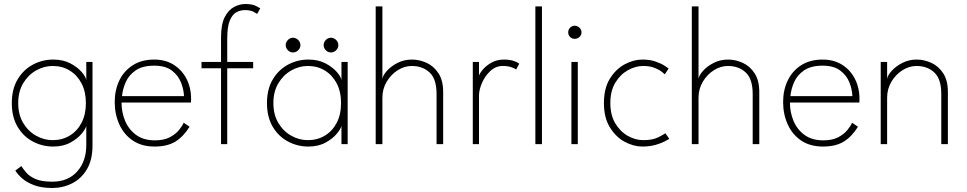

<svg xmlns="http://www.w3.org/2000/svg" viewBox="-20 -720 4829 959"><path d="M241 219Q188 219 151 205.2Q114 191.5 91 171.2Q68 151 56.5 132L86.5 109.5Q96 124.5 111.8 142.8Q127.5 161 157.8 174.2Q188 187.5 241 187.5Q320 187.5 365.5 136.5Q411 85.5 411 4V-7H442V7Q442 79 413.8 126Q385.5 173 339.8 196Q294 219 241 219ZM411 0V-91Q408 -77 387.8 -52.2Q367.5 -27.5 331.5 -7.8Q295.5 12 246 12Q191.5 12 144.2 -13Q97 -38 68 -86.5Q39 -135 39 -205Q39 -275 68 -323.5Q97 -372 144.2 -397.2Q191.5 -422.5 246 -422.5Q295.5 -422.5 331.8 -403.2Q368 -384 388.8 -359.5Q409.5 -335 411 -319V-410.5H442V0ZM71 -205Q71 -147 96 -105.5Q121 -64 160.5 -42Q200 -20 243 -20Q290.5 -20 328 -42.5Q365.5 -65 387.2 -106.5Q409 -148 409 -205Q409 -262 387.2 -303.5Q365.5 -345 328 -367.8Q290.5 -390.5 243 -390.5Q200 -390.5 160.5 -368.2Q121 -346 96 -304.5Q71 -263 71 -205Z M587 -208Q587 -159.5 605 -116.2Q623 -73 660 -46Q697 -19 753.5 -19Q799 -19 828.2 -34.5Q857.5 -50 874.2 -70.8Q891 -91.5 897.5 -107L927 -87Q896.5 -38 856.2 -13Q816 12 752 12Q687.5 12 643 -18.2Q598.5 -48.5 575.8 -99.2Q553 -150 553 -210.5Q553 -270.5 576.2 -318.5Q599.5 -366.5 643.8 -394.5Q688 -422.5 750.5 -422.5Q806 -422.5 847.2 -396.8Q888.5 -371 911.5 -326.5Q934.5 -282 934.5 -225Q934.5 -220.5 934.2 -215.5Q934 -210.5 933.5 -208ZM899 -240Q898 -272.5 884.2 -307.8Q870.5 -343 838.5 -367.5Q806.5 -392 750.5 -392Q691.5 -392 657.2 -368.2Q623 -344.5 607.8 -309.2Q592.5 -274 589.5 -240Z M986.5 -410.5H1084V-533.5Q1084 -598.5 1102.5 -634.5Q1121 -670.5 1149 -685.2Q1177 -700 1205.5 -700Q1239.5 -700 1258.5 -690.2Q1277.5 -680.5 1280 -678.5L1264.5 -650.5Q1261.5 -653 1246.2 -661.2Q1231 -669.5 1202.5 -669.5Q1181.5 -669.5 1161.5 -659.2Q1141.5 -649 1128.2 -618.5Q1115 -588 1115 -527V-410.5H1244.5V-379H1115V0H1084V-379H986.5Z M1685.5 0V-91Q1682.5 -77 1662.2 -52.2Q1642 -27.5 1606 -7.8Q1570 12 1520.5 12Q1466 12 1418.8 -13Q1371.5 -38 1342.5 -86.5Q1313.5 -135 1313.5 -205Q1313.5 -275 1342.5 -323.5Q1371.5 -372 1418.8 -397.2Q1466 -422.5 1520.5 -422.5Q1570 -422.5 1606.2 -403.2Q1642.5 -384 1663.2 -359.5Q1684 -335 1685.5 -319V-410.5H1716.5V0ZM1345.5 -205Q1345.5 -147 1370.5 -105.5Q1395.5 -64 1435 -42Q1474.5 -20 1517.5 -20Q1565 -20 1602.5 -42.5Q1640 -65 1661.8 -106.5Q1683.5 -148 1683.5 -205Q1683.5 -262 1661.8 -303.5Q1640 -345 1602.5 -367.8Q1565 -390.5 1517.5 -390.5Q1474.5 -390.5 1435 -368.2Q1395.5 -346 1370.5 -304.5Q1345.5 -263 1345.5 -205ZM1443.5 -531.5Q1458 -531.5 1469.2 -520.5Q1480.5 -509.5 1480.5 -494.5Q1480.5 -479.5 1469.2 -468.8Q1458 -458 1443.5 -458Q1428.5 -458 1417.8 -469.2Q1407 -480.5 1407 -494.5Q1407 -509 1417.8 -520.2Q1428.5 -531.5 1443.5 -531.5ZM1633 -531.5Q1647.5 -531.5 1658.8 -520.5Q1670 -509.5 1670 -494.5Q1670 -479.5 1658.8 -468.8Q1647.5 -458 1633 -458Q1618 -458 1607.2 -469.2Q1596.5 -480.5 1596.5 -494.5Q1596.5 -509 1607.2 -520.2Q1618 -531.5 1633 -531.5Z M2037.5 -422.5Q2075 -422.5 2111 -406Q2147 -389.5 2170.2 -353.8Q2193.5 -318 2193.5 -261V0H2160.5V-250.5Q2160.5 -326 2125.5 -358.2Q2090.5 -390.5 2036.5 -390.5Q2000.5 -390.5 1967 -369.5Q1933.5 -348.5 1911.8 -312.5Q1890 -276.5 1890 -232V0H1856.5V-688H1890V-326.5Q1893 -344.5 1913.2 -367Q1933.5 -389.5 1966 -406Q1998.5 -422.5 2037.5 -422.5Z M2372.5 0H2341.5V-410.5H2372.5V-333.5H2370Q2371.5 -347 2387.8 -368Q2404 -389 2432.2 -405.8Q2460.5 -422.5 2497.5 -422.5Q2526.5 -422.5 2546.5 -415.5Q2566.5 -408.5 2573.5 -401.5L2558 -373Q2551 -378.5 2533.5 -384.5Q2516 -390.5 2491 -390.5Q2456 -390.5 2429.2 -365.5Q2402.5 -340.5 2387.5 -306Q2372.5 -271.5 2372.5 -243Z M2687 0H2654V-688H2687Z M2834 0V-410.5H2866V0ZM2850.5 -526Q2837 -526 2827.5 -535.5Q2818 -545 2818 -558.5Q2818 -572.5 2827.8 -582Q2837.5 -591.5 2850.5 -591.5Q2859.5 -591.5 2867.2 -587Q2875 -582.5 2879.8 -575.2Q2884.5 -568 2884.5 -558.5Q2884.5 -545 2874.5 -535.5Q2864.5 -526 2850.5 -526Z M3192.5 -20Q3240.5 -20 3269 -34.8Q3297.5 -49.5 3303.5 -54.5L3323 -26.5Q3320 -24 3302 -14.5Q3284 -5 3254.8 3.5Q3225.5 12 3188.5 12Q3144.5 12 3100.2 -11.8Q3056 -35.5 3026.2 -84Q2996.5 -132.5 2996.5 -205.5Q2996.5 -279 3026.2 -327Q3056 -375 3100.2 -398.8Q3144.5 -422.5 3188.5 -422.5Q3225.5 -422.5 3253.2 -413Q3281 -403.5 3298.2 -392.5Q3315.5 -381.5 3319.5 -377L3300.5 -349Q3296 -353.5 3282.8 -363.5Q3269.5 -373.5 3247 -382Q3224.5 -390.5 3192.5 -390.5Q3154 -390.5 3116 -369.2Q3078 -348 3053.2 -306.8Q3028.5 -265.5 3028.5 -205.5Q3028.5 -145.5 3053.2 -104Q3078 -62.5 3116 -41.2Q3154 -20 3192.5 -20Z M3616.5 -422.5Q3654 -422.5 3690 -406Q3726 -389.5 3749.2 -353.8Q3772.5 -318 3772.5 -261V0H3739.5V-250.5Q3739.5 -326 3704.5 -358.2Q3669.5 -390.5 3615.5 -390.5Q3579.5 -390.5 3546 -369.5Q3512.5 -348.5 3490.8 -312.5Q3469 -276.5 3469 -232V0H3435.5V-688H3469V-326.5Q3472 -344.5 3492.2 -367Q3512.5 -389.5 3545 -406Q3577.5 -422.5 3616.5 -422.5Z M3925.5 -208Q3925.5 -159.5 3943.5 -116.2Q3961.5 -73 3998.5 -46Q4035.5 -19 4092 -19Q4137.5 -19 4166.8 -34.5Q4196 -50 4212.8 -70.8Q4229.5 -91.5 4236 -107L4265.5 -87Q4235 -38 4194.8 -13Q4154.5 12 4090.5 12Q4026 12 3981.5 -18.2Q3937 -48.5 3914.2 -99.2Q3891.5 -150 3891.5 -210.5Q3891.5 -270.5 3914.8 -318.5Q3938 -366.5 3982.2 -394.5Q4026.5 -422.5 4089 -422.5Q4144.5 -422.5 4185.8 -396.8Q4227 -371 4250 -326.5Q4273 -282 4273 -225Q4273 -220.5 4272.8 -215.5Q4272.5 -210.5 4272 -208ZM4237.5 -240Q4236.5 -272.5 4222.8 -307.8Q4209 -343 4177 -367.5Q4145 -392 4089 -392Q4030 -392 3995.8 -368.2Q3961.5 -344.5 3946.2 -309.2Q3931 -274 3928 -240Z M4558.5 -422.5Q4596 -422.5 4632 -406Q4668 -389.5 4691.2 -353.8Q4714.5 -318 4714.5 -261V0H4681.5V-250.5Q4681.5 -326 4646.5 -358.2Q4611.5 -390.5 4557.5 -390.5Q4521.5 -390.5 4488 -369.5Q4454.5 -348.5 4432.8 -312.5Q4411 -276.5 4411 -232V0H4379V-410.5H4411V-326.5Q4414 -344.5 4434.5 -367Q4455 -389.5 4487.5 -406Q4520 -422.5 4558.5 -422.5Z"/></svg>

Font: League Spartan Extralight
Style: Regular
Weight: 200
Foundry: The League of Moveable Type
Version: Version 2.300; ttfautohint (v1.8.3)